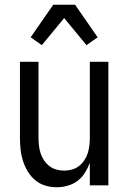

<svg xmlns="http://www.w3.org/2000/svg" viewBox="-20 -780 540 808"><path d="M219 8Q194 8 170.5 1Q147 -6 128 -22Q109 -38 96.5 -59Q84 -80 76.5 -103.5Q69 -127 66.5 -151.5Q64 -176 64 -200V-520H142V-200Q142 -183 144 -166.5Q146 -150 151 -134.5Q156 -119 165.5 -105Q175 -91 188 -81Q201 -71 217 -66.5Q233 -62 250 -62Q267 -62 283 -66.5Q299 -71 312 -81Q325 -91 334.5 -105Q344 -119 349 -134.5Q354 -150 356 -166.5Q358 -183 358 -200V-520H436V0H358V-95Q350 -73 337.5 -53Q325 -33 306.5 -19Q288 -5 265 1.5Q242 8 219 8ZM156 -590 109 -623 204 -760H296L391 -623L344 -590L250 -704Z"/></svg>

Font: Iosevka srxl
Style: Regular
Weight: 400
Monospace: yes
Designer: Belleve Invis
Foundry: Belleve Invis
Version: Version 33.0.1; ttfautohint (v1.8.3)